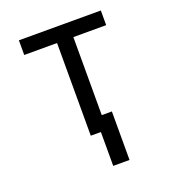

<svg xmlns="http://www.w3.org/2000/svg" viewBox="-127 -615 779 874"><g transform="rotate(-20 262.5 -178.0)"><path d="M272 164V0H223V-449H64V-520H461V-449H302V-71H351V164Z"/></g></svg>

Font: Iosevka Pride
Style: Regular
Weight: 400
Monospace: yes
Designer: Belleve Invis
Foundry: Belleve Invis
Version: Version 30.3.1; ttfautohint (v1.8.4)